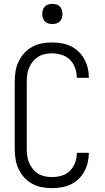

<svg xmlns="http://www.w3.org/2000/svg" viewBox="-20 -962 540 990"><path d="M247 8Q272 8 296.5 4Q321 0 343.5 -10.5Q366 -21 384 -38Q402 -55 414 -76.5Q426 -98 432 -122.5Q438 -147 438 -171Q438 -172 438 -172.5Q438 -173 438 -174H376Q376 -174 376 -173.5Q376 -173 376 -172Q376 -147 367 -122.5Q358 -98 340 -80.5Q322 -63 297.5 -56Q273 -49 247 -49Q229 -49 210.5 -53Q192 -57 176.5 -66.5Q161 -76 149 -91Q137 -106 130 -123Q123 -140 120.5 -158.5Q118 -177 118 -195V-540Q118 -559 120.5 -577Q123 -595 130 -612.5Q137 -630 149 -644.5Q161 -659 176.5 -669Q192 -679 210.5 -683Q229 -687 247 -687Q273 -687 297.5 -679.5Q322 -672 340 -654.5Q358 -637 367 -612.5Q376 -588 376 -563Q376 -563 376 -562.5Q376 -562 376 -561H438Q438 -562 438 -562.5Q438 -563 438 -564Q438 -589 432 -613Q426 -637 414 -658.5Q402 -680 384 -697Q366 -714 343.5 -724.5Q321 -735 296.5 -739Q272 -743 247 -743Q221 -743 194.5 -738Q168 -733 145 -720Q122 -707 104 -687Q86 -667 75 -643Q64 -619 60 -593Q56 -567 56 -540V-195Q56 -169 60 -142.5Q64 -116 75 -92Q86 -68 104 -48Q122 -28 145 -15Q168 -2 194.5 3Q221 8 247 8ZM250 -838Q261 -838 271 -841Q281 -844 288.5 -851.5Q296 -859 299 -869.5Q302 -880 302 -890Q302 -901 299 -911Q296 -921 288.5 -928.5Q281 -936 271 -939Q261 -942 250 -942Q240 -942 229.5 -939Q219 -936 211.5 -928.5Q204 -921 201 -911Q198 -901 198 -890Q198 -880 201 -869.5Q204 -859 211.5 -851.5Q219 -844 229.5 -841Q240 -838 250 -838Z"/></svg>

Font: Iosevka SS09 Light
Style: Regular
Weight: 300
Monospace: yes
Designer: Belleve Invis
Foundry: Belleve Invis
Version: Version 5.2.1; ttfautohint (v1.8.3)